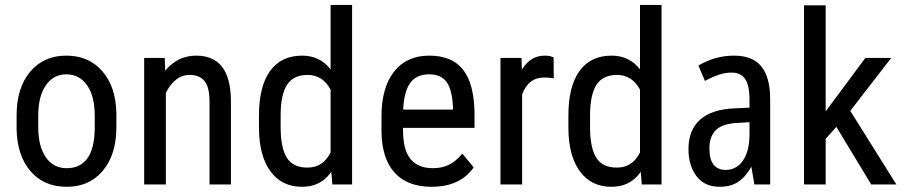

<svg xmlns="http://www.w3.org/2000/svg" viewBox="-20 -732 3587 762"><path d="M131.8 -274.4V-227.1Q131.8 -150.9 162.1 -107.4Q192.4 -64.5 244.1 -64.5Q352.5 -64.5 356 -217.8V-273.9Q356 -349.6 325.7 -393.6Q294.9 -437 243.2 -437Q192.4 -437 162.1 -393.6Q131.8 -349.6 131.8 -274.4ZM45.9 -219.7V-273.9Q45.9 -383.3 99.6 -447.3Q153.3 -511.2 243.2 -511.2Q333 -511.2 386.7 -448.7Q440.4 -386.7 441.9 -279.8V-227.1Q441.9 -118.2 388.2 -54.7Q370.6 -33.7 348.9 -19.3Q327.1 -4.9 300.8 2.2Q274.4 9.3 244.1 9.3Q154.3 9.3 101.1 -52.7Q47.9 -114.3 45.9 -219.7Z M633.3 -502 633.8 -500 635.7 -451.2Q684.6 -511.2 758.8 -511.2Q895 -511.2 896.5 -333V-2V0H894.5H813H811.5V-2V-329.1Q811.5 -386.7 791.5 -410.6Q772 -434.6 732.4 -434.6Q701.7 -434.6 677.5 -414.8Q653.3 -395 638.2 -362.8V-2V0H636.2H554.2H552.2V-2V-500V-502H554.2H631.8Z M1093.8 -276.9V-227.1Q1093.8 -144 1119.1 -105Q1144 -66.4 1200.7 -66.9Q1261.7 -66.9 1292 -126.5V-376.5Q1260.3 -434.6 1201.2 -434.6Q1144.5 -434.6 1119.6 -396Q1094.2 -357.4 1093.8 -276.9ZM1007.8 -222.2V-273.4Q1007.8 -389.2 1051.8 -450.2Q1095.7 -511.2 1179.2 -511.2Q1250 -511.2 1292 -456.5V-710.4V-712.4H1293.5H1376H1377.4V-710.4V-2V0H1376H1300.8H1298.8V-2L1294.9 -50.3Q1281.2 -30.3 1263.7 -17.1Q1246.1 -3.9 1224.9 2.7Q1203.6 9.3 1178.7 9.3Q1098.1 9.3 1053.7 -51.8Q1008.8 -111.8 1007.8 -222.2Z M1777.8 -296.9V-306.2Q1774.4 -377 1752 -407.2Q1729.5 -437 1683.6 -437Q1632.8 -437 1607.9 -402.8Q1583.5 -368.7 1580.1 -296.9ZM1791 -9.8Q1749.5 9.3 1692.9 9.3Q1596.7 9.3 1545.9 -46.9Q1495.1 -103 1494.1 -210.9V-271Q1494.1 -383.3 1543.5 -447.3Q1593.3 -511.2 1683.6 -511.2Q1774.4 -511.2 1818.4 -454.6Q1862.3 -398.4 1863.3 -279.8V-226.6V-224.6H1861.3H1579.6V-214.8Q1579.6 -135.7 1609.9 -100.1Q1640.1 -64.5 1697.8 -64.5Q1734.4 -64.5 1761.7 -78.1Q1789.1 -91.8 1813.5 -120.6L1814.5 -122.6L1815.9 -121.1L1858.9 -68.8L1859.9 -67.9L1858.9 -66.4Q1832 -28.3 1791 -9.8Z M2177.7 -420.9 2175.3 -421.4Q2158.2 -424.8 2138.7 -424.3Q2077.1 -424.3 2052.2 -357.4V-2V0H2050.3H1968.3H1966.3V-2V-500V-502H1968.3H2048.3H2049.8V-500L2051.3 -455.6Q2084.5 -511.2 2142.6 -511.2Q2162.6 -511.2 2176.3 -504.4L2177.2 -503.9V-502.9L2177.7 -422.9Z M2321.8 -276.9V-227.1Q2321.8 -144 2347.2 -105Q2372.1 -66.4 2428.7 -66.9Q2489.7 -66.9 2520 -126.5V-376.5Q2488.3 -434.6 2429.2 -434.6Q2372.6 -434.6 2347.7 -396Q2322.3 -357.4 2321.8 -276.9ZM2235.8 -222.2V-273.4Q2235.8 -389.2 2279.8 -450.2Q2323.7 -511.2 2407.2 -511.2Q2478 -511.2 2520 -456.5V-710.4V-712.4H2521.5H2604H2605.5V-710.4V-2V0H2604H2528.8H2526.9V-2L2522.9 -50.3Q2509.3 -30.3 2491.7 -17.1Q2474.1 -3.9 2452.9 2.7Q2431.6 9.3 2406.7 9.3Q2326.2 9.3 2281.7 -51.8Q2236.8 -111.8 2235.8 -222.2Z M2954.6 -200.7V-247.1L2906.2 -244.1Q2847.2 -241.2 2821.3 -215.8Q2795.4 -190.4 2795.4 -142.6Q2795.4 -98.6 2812.5 -78.1Q2829.6 -57.6 2859.9 -57.6Q2901.9 -57.6 2928.2 -94.2Q2954.6 -131.3 2954.6 -200.7ZM2893.1 -511.2Q2967.8 -511.2 3002.4 -467.3Q3036.6 -423.3 3036.6 -339.4V-2V0H3035.2H2975.6H2974.1L2973.6 -1.5L2961.9 -70.3Q2950.2 -49.8 2937.5 -35.2Q2924.8 -20.5 2910.2 -10.7Q2880.9 9.3 2835.4 9.3Q2775.9 9.3 2743.7 -33.7Q2711.9 -76.7 2712.4 -141.1Q2712.4 -216.3 2758.8 -257.3Q2805.2 -298.3 2894 -301.8L2954.6 -304.7V-334.5Q2954.6 -393.6 2937 -418.9Q2919.4 -444.3 2882.8 -443.8Q2857.9 -443.8 2832 -435.1Q2806.2 -426.3 2779.3 -411.6L2777.3 -410.6L2776.9 -412.6L2752.4 -470.2L2752 -471.7L2753.4 -472.7Q2782.2 -490.2 2818.1 -500.7Q2854 -511.2 2893.1 -511.2Z M3437 -1 3299.3 -228.5 3256.8 -180.7V-2V0H3254.9H3172.9H3170.9V-2V-710.9H3256.8V-290L3413.6 -501L3414.1 -502H3415H3513.2H3517.1L3514.6 -499L3354.5 -292L3535.6 -2.9L3537.6 0H3534.2H3438.5H3437.5Z"/></svg>

Font: MAUL Condensed
Style: Condensed Regular
Weight: 400
Designer: MAUL
Version: Version 1.0; 2020; ttfautohint (v1.8.3)